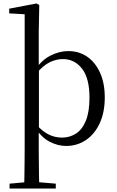

<svg xmlns="http://www.w3.org/2000/svg" viewBox="-20 -825 671 1105"><path d="M119 260Q120 226 120.5 185.5Q121 145 121.5 103.5Q122 62 122 27V-743L33 -748V-775L190 -805L206 -796L203 -641V-438L204 -427V-83L203 -73V27Q203 62 203.5 103.5Q204 145 204.5 185.5Q205 226 206 260ZM360 15Q313 15 265.5 -9.5Q218 -34 178 -96H174L188 -109Q225 -68 261 -50.5Q297 -33 337 -33Q381 -33 417 -56Q453 -79 474 -130Q495 -181 495 -263Q495 -375 452 -430Q409 -485 342 -485Q304 -485 266.5 -467Q229 -449 185 -398L172 -413H175Q216 -477 268.5 -504Q321 -531 373 -531Q435 -531 482 -498.5Q529 -466 556 -406Q583 -346 583 -264Q583 -179 554 -116Q525 -53 474.5 -19Q424 15 360 15ZM35 260V232L145 222H184L301 232V260Z"/></svg>

Font: Noto Serif SC
Style: Regular
Weight: 400
Designer: Ryoko NISHIZUKA 西塚涼子 (kana & ideographs); Frank Grießhammer (Latin, Greek & Cyrillic); Wenlong ZHANG 张文龙 (bopomofo); San
Foundry: Adobe
Version: Version 2.002-H1;hotconv 1.1.0;makeotfexe 2.6.0